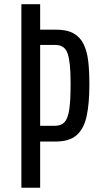

<svg xmlns="http://www.w3.org/2000/svg" viewBox="-20 -879 479 899"><path d="M80.1 0V-859.4H168V-740.2H242.2Q293.9 -740.2 325 -722.4Q356 -704.6 371.8 -671.6Q387.7 -638.7 393.1 -592.8Q398.4 -546.9 398.4 -490.7V-480Q398.4 -392.1 385.3 -333.5Q372.1 -274.9 338.1 -245.6Q304.2 -216.3 240.2 -216.3H168V0ZM168 -290H237.3Q267.1 -290 282.7 -307.6Q298.3 -325.2 304.4 -366.9Q310.5 -408.7 310.5 -480V-495.6Q310.5 -584 297.4 -626.2Q284.2 -668.5 239.7 -668.5H168Z"/></svg>

Font: AntonioLight
Style: Regular
Weight: 300
Designer: Vernon Adams
Foundry: Vernon Adams
Version: Version 1.002